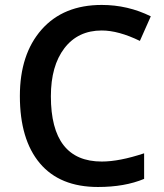

<svg xmlns="http://www.w3.org/2000/svg" viewBox="-20 -744 660 774"><path d="M561 -126V-22.9Q482.9 9.8 375 9.8Q221.2 9.8 140.6 -85.9Q60.1 -181.6 60.1 -356.9Q60.1 -525.4 147.7 -624.8Q235.4 -724.1 390.1 -724.1Q495.1 -724.1 587.9 -678.2L543.9 -579.1Q457.5 -621.1 390.1 -621.1Q294.4 -621.1 239.7 -549.8Q185.1 -478.5 185.1 -356Q185.1 -92.8 390.1 -92.8Q461.4 -92.8 561 -126Z"/></svg>

Font: Droid Sans TV
Style: Bold
Weight: 600
Version: Version 1.00